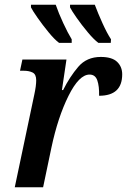

<svg xmlns="http://www.w3.org/2000/svg" viewBox="-20 -786 533 806"><path d="M42 0H161L196 -167Q223 -294 267.5 -383.5Q312 -473 356 -473Q380 -473 388.5 -448.5Q397 -424 396 -384Q493 -384 493 -474Q493 -506 471.5 -526.5Q450 -547 403 -547Q344 -547 308.5 -505.5Q273 -464 245 -408H240L259 -536H74L64 -489H80Q102 -489 117 -481.5Q132 -474 132 -449Q132 -426 124 -389ZM393 -606H445L446 -621Q429 -647 410 -689Q391 -731 378 -766H274V-755Q281 -741 302 -711Q323 -681 348.5 -650.5Q374 -620 393 -606ZM228 -606H281V-621Q265 -647 245.5 -689Q226 -731 214 -766H110V-755Q117 -741 138 -711Q159 -681 184 -650.5Q209 -620 228 -606Z"/></svg>

Font: Noto Serif SemiCondensed Semi
Style: Italic
Weight: 600
Width: 4
Italic angle: -12°
Designer: Monotype Design Team
Foundry: Monotype Imaging Inc.
Version: Version 1.901